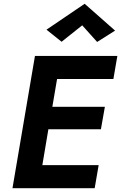

<svg xmlns="http://www.w3.org/2000/svg" viewBox="-20 -996 641 1016"><path d="M415 -862 306 -775 226 -839 428 -976 589 -834 494 -774ZM165 -700H601L580 -578H282L257 -431H535L514 -312H236L204 -122H502L481 0H46Z"/></svg>

Font: Jost* 600 Semi
Style: Italic
Weight: 600
Italic angle: -10°
Version: Version 3.500